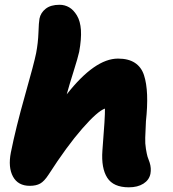

<svg xmlns="http://www.w3.org/2000/svg" viewBox="-20 -759 733 812"><path d="M106 26.9Q56.2 26.9 34.9 -12.2Q13.7 -51.3 25.9 -113.8Q46.9 -218.8 85.7 -355.7Q124.5 -492.7 132.8 -534.2Q141.1 -577.6 142.6 -621.1Q144 -664.6 147 -680.2Q151.9 -705.1 173.1 -721.9Q194.3 -738.8 231.9 -738.8Q253.9 -738.8 272.5 -728Q291 -717.3 305.4 -693.4Q319.8 -669.4 322.3 -631.8Q324.7 -594.2 314.9 -540Q309.6 -515.6 291.3 -457.5Q272.9 -399.4 262.2 -359.9Q380.9 -511.2 479 -511.2Q522.9 -511.2 550.3 -493.4Q577.6 -475.6 588.9 -441.4Q600.1 -407.2 602.1 -357.9Q604 -308.6 597.2 -246.1Q595.2 -201.2 594.2 -176.5Q593.3 -151.9 597.2 -128.9Q601.1 -106 604 -96.4Q606.9 -86.9 612.8 -71.8Q620.6 -47.9 616.2 -23.9Q610.8 2.4 586.4 17.8Q562 33.2 524.9 33.2Q459.5 33.2 433.6 -7.3Q407.7 -47.9 413.1 -122.1Q424.8 -266.6 423.8 -299.8Q392.6 -289.1 327.6 -214.8Q262.7 -140.6 185.1 -20Q167 7.8 149.9 17.3Q132.8 26.9 106 26.9Z"/></svg>

Font: Shantell Sans Bouncy
Style: Italic
Weight: 800
Italic angle: -11.31°
Designer: Stephen Nixon, Anya Danilova, Shantell Martin
Foundry: Arrow Type
Version: Version 1.006;[9816181b4]